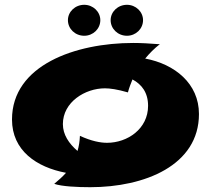

<svg xmlns="http://www.w3.org/2000/svg" viewBox="-20 -751 880 800"><path d="M641 -567C603 -570 568 -572 535 -572C295 -572 30 -480 30 -253C30 -124 132 -54 255 -31C241 -15 224 0 206 15C237 26 303 29 356 29C583 29 809 -62 809 -276C809 -403 708 -484 585 -507C603 -529 623 -549 646 -567ZM597 -310C597 -214 511 -156 426 -156C398 -156 361 -163 313 -185C312 -163 309 -142 303 -122C267 -153 242 -190 242 -234C242 -326 335 -383 417 -383C438 -383 468 -379 513 -366C518 -385 525 -403 532 -420C571 -399 597 -365 597 -310ZM398 -667C398 -702 368 -731 331 -731C293 -731 263 -702 263 -667C263 -631 293 -602 331 -602C368 -602 398 -631 398 -667ZM576 -667C576 -702 546 -731 509 -731C471 -731 441 -702 441 -667C441 -631 471 -602 509 -602C546 -602 576 -631 576 -667Z"/></svg>

Font: Shojumaru
Style: Regular
Weight: 400
Designer: Astigmatic (AOETI)
Foundry: Astigmatic (AOETI)
Version: Version 1.000